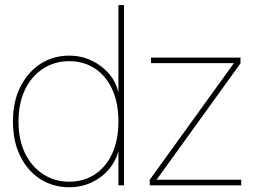

<svg xmlns="http://www.w3.org/2000/svg" viewBox="-20 -748 1032 775"><path d="M258.8 7.8Q194.3 7.8 143.1 -24.9Q91.8 -57.6 62 -117.4Q32.2 -177.2 32.2 -257.8Q32.2 -337.9 62.3 -397.7Q92.3 -457.5 143.6 -490.5Q194.8 -523.4 258.8 -523.4Q308.1 -523.4 349.6 -503.7Q391.1 -483.9 419.7 -450.7Q448.2 -417.5 457.5 -376H458V-727.5H480.5V0H458V-136.7H457.5Q446.8 -96.2 418.5 -63.2Q390.1 -30.3 349.1 -11.2Q308.1 7.8 258.8 7.8ZM258.8 -14.6Q318.4 -14.6 363.3 -44.4Q408.2 -74.2 433.1 -128.7Q458 -183.1 458 -257.8Q458 -332.5 433.1 -387.2Q408.2 -441.9 363.3 -471.4Q318.4 -501 258.8 -501Q201.2 -501 154.8 -471.4Q108.4 -441.9 81.5 -387.2Q54.7 -332.5 54.7 -257.8Q54.7 -183.1 81.5 -128.7Q108.4 -74.2 154.8 -44.4Q201.2 -14.6 258.8 -14.6ZM584.5 0V-22.5L923.8 -492.7V-493.2H589.4V-515.6H950.7V-492.2L612.3 -22.9V-22.5H953.6V0Z"/></svg>

Font: Inter Display Thin
Style: Regular
Weight: 100
Designer: Rasmus Andersson
Foundry: rsms
Version: Version 4.000;git-a52131595